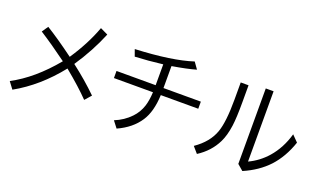

<svg xmlns="http://www.w3.org/2000/svg" viewBox="-86 -1289 3012 1825"><g transform="rotate(20 1420.0 -376.0)"><path d="M210.9 -636.2Q330.6 -563 500 -438Q621.1 -618.7 686 -795.9L763.2 -758.8Q687 -572.3 564 -389.2Q708 -278.8 825.2 -164.1L769 -100.1Q676.3 -196.3 518.1 -326.2Q330.6 -90.3 94.7 42L43 -26.9Q258.3 -140.1 453.1 -376Q298.8 -489.7 168 -573.2Z M1359.9 -463.9V-674.8Q1209.5 -656.7 1080.1 -650.9L1055.7 -718.8Q1426.3 -735.8 1631.8 -802.7L1678.7 -736.8Q1586.9 -710.4 1439 -686V-463.9H1816.9V-392.1H1438Q1431.2 -222.7 1366.2 -124Q1294.4 -13.7 1151.9 50.8L1101.1 -15.1Q1193.4 -52.2 1259.3 -121.1Q1312 -175.8 1335.9 -249.5Q1354 -305.2 1358.9 -392.1H963.9V-463.9Z M2110.8 -765.1H2189.9V-594.2Q2189.9 -437.5 2178.7 -354Q2164.1 -248.5 2129.9 -179.7Q2071.3 -60.5 1951.7 16.1L1897.9 -45.9Q2030.8 -137.2 2073.7 -261.2Q2110.8 -367.2 2110.8 -591.3ZM2354 -793H2433.1V-82Q2537.1 -130.9 2613.8 -218.3Q2705.6 -323.2 2748 -472.2L2809.1 -410.2Q2755.4 -251.5 2657.2 -145.5Q2562 -43.5 2413.1 21L2354 -29.8Z"/></g></svg>

Font: FORM UDPGothic
Style: Regular
Weight: 400
Foundry: Pronama LLC
Version: Version 1.05101